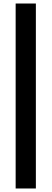

<svg xmlns="http://www.w3.org/2000/svg" viewBox="-20 -826 293 1092"><path d="M69 246V-806H184V246Z"/></svg>

Font: Space Grotesk Light SemiBold
Style: Regular
Weight: 600
Version: Version 2.000